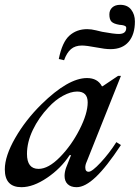

<svg xmlns="http://www.w3.org/2000/svg" viewBox="-29 -769 580 797"><path d="M-9 -66Q-9 -121 34 -196Q77 -271 143 -336Q254 -445 332 -445Q376 -445 394 -411H397L461 -454H473L331 -98Q325 -85 325 -74Q325 -56 339 -56Q353 -56 388.5 -94Q424 -132 454 -179L473 -167Q413 -76 368.5 -34Q324 8 289 8Q265 8 252 -4.5Q239 -17 239 -39Q239 -54 245 -72L266 -125H260Q224 -70 166.5 -31Q109 8 60 8Q-9 8 -9 -66ZM335 -344Q335 -389 291 -389Q265 -389 232.5 -371.5Q200 -354 172 -323Q132 -281 107.5 -230Q83 -179 83 -130Q83 -68 131 -68Q172 -68 220 -117Q268 -166 301.5 -232Q335 -298 335 -344ZM215 -524Q229 -594 259 -621Q289 -648 333 -648Q350 -648 370 -643Q390 -638 395 -637Q444 -628 464 -628Q495 -628 495 -653Q495 -659 489.5 -661.5Q484 -664 477 -665Q470 -666 467 -666Q443 -670 434 -679Q425 -688 425 -709Q425 -727 437 -738Q449 -749 470 -749Q500 -749 515.5 -729Q531 -709 531 -680Q531 -626 505 -595.5Q479 -565 430 -565Q407 -565 372 -572Q330 -580 311 -580Q283 -580 265.5 -565Q248 -550 237 -519Z"/></svg>

Font: Ibarra Real Nova
Style: Italic
Weight: 400
Italic angle: -22°
Designer: Jose Maria Ribagorda & Octavio Pardo
Foundry: Octavio Pardo
Version: Version 1.014